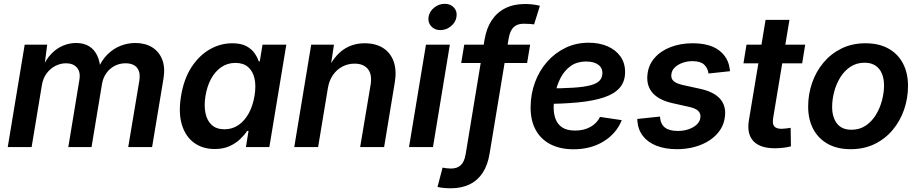

<svg xmlns="http://www.w3.org/2000/svg" viewBox="-20 -779 4868 1017"><path d="M21 0 110.8 -542.5H230L213.4 -413.6L203.6 -417.5Q223.6 -465.3 252.4 -494.6Q281.2 -523.9 314.9 -537.6Q348.6 -551.3 382.8 -551.3Q424.8 -551.3 452.9 -533.4Q481 -515.6 495.8 -482.7Q510.7 -449.7 512.7 -403.8L498.5 -412.1Q517.6 -459 548.6 -490Q579.6 -521 617.9 -536.1Q656.2 -551.3 696.8 -551.3Q748 -551.3 784.9 -529.1Q821.8 -506.8 838.9 -464.4Q856 -421.9 845.7 -360.8L785.6 0H659.2L717.8 -350.1Q723.1 -384.3 714.8 -404.8Q706.5 -425.3 688.2 -434.6Q669.9 -443.8 645.5 -443.8Q612.8 -443.8 586.2 -429.4Q559.6 -415 542.7 -390.6Q525.9 -366.2 520.5 -335.4L464.8 0H341.8L400.4 -355.5Q407.7 -397.9 387.5 -420.9Q367.2 -443.8 330.1 -443.8Q300.3 -443.8 273.2 -429.9Q246.1 -416 226.8 -389.9Q207.5 -363.8 201.7 -327.1L147.5 0Z M1117.2 10.3Q1052.7 10.3 1007.3 -23.2Q961.9 -56.6 943.1 -119.4Q924.3 -182.1 939 -270.5Q953.6 -360.4 993.9 -422.6Q1034.2 -484.9 1090.6 -517.3Q1147 -549.8 1210.4 -549.8Q1256.8 -549.8 1285.2 -534.4Q1313.5 -519 1328.6 -496.8Q1343.8 -474.6 1350.6 -454.1H1356L1370.6 -542.5H1496.6L1406.7 0H1282.7L1296.4 -85.4H1289.1Q1274.9 -64 1252 -42Q1229 -20 1196 -4.9Q1163.1 10.3 1117.2 10.3ZM1168.9 -94.2Q1210.9 -94.2 1243.4 -116.7Q1275.9 -139.2 1297.6 -178.7Q1319.3 -218.3 1328.1 -271Q1336.9 -324.2 1328.1 -363.3Q1319.3 -402.3 1293.9 -424.1Q1268.6 -445.8 1227.1 -445.8Q1184.6 -445.8 1151.9 -423.1Q1119.1 -400.4 1097.9 -361.1Q1076.7 -321.8 1068.4 -271Q1060.1 -219.7 1068.4 -179.7Q1076.7 -139.6 1101.8 -116.9Q1127 -94.2 1168.9 -94.2Z M1716.8 -312.5 1665 0H1538.6L1628.4 -542.5H1749L1728.5 -408.2L1716.3 -412.1Q1750 -481.9 1798.6 -515.9Q1847.2 -549.8 1912.1 -549.8Q1969.7 -549.8 2009.3 -524.7Q2048.8 -499.5 2065.4 -452.6Q2082 -405.8 2070.8 -340.3L2014.6 0H1887.7L1942.9 -329.1Q1952.1 -384.8 1928.7 -413.3Q1905.3 -441.9 1858.4 -441.9Q1823.2 -441.9 1793.5 -426.3Q1763.7 -410.6 1743.7 -381.8Q1723.6 -353 1716.8 -312.5Z M2146.5 0 2236.3 -542.5H2362.8L2273.4 0ZM2312.5 -619.6Q2281.7 -619.6 2263.7 -640.1Q2245.6 -660.6 2250 -689.5Q2254.9 -718.8 2280 -738.8Q2305.2 -758.8 2335.4 -758.8Q2366.2 -758.8 2384.5 -738.8Q2402.8 -718.8 2397.9 -689.5Q2393.6 -660.6 2368.4 -640.1Q2343.3 -619.6 2312.5 -619.6Z M2788.1 -542.5 2772 -445.3H2422.9L2439 -542.5ZM2368.2 218.3Q2355.5 218.3 2343 217.5Q2330.6 216.8 2319.3 215.3Q2308.1 213.9 2297.4 211.4L2324.2 108.9Q2333 110.8 2346.4 112.3Q2359.9 113.8 2368.2 113.8Q2401.9 113.8 2420.7 95.9Q2439.5 78.1 2446.3 39.1L2546.4 -567.9Q2556.6 -629.4 2584.7 -671.6Q2612.8 -713.9 2657.2 -735.8Q2701.7 -757.8 2760.7 -757.8Q2782.7 -757.8 2801.8 -755.4Q2820.8 -752.9 2839.8 -748.5L2809.1 -649.9Q2799.3 -651.4 2784.4 -652.3Q2769.5 -653.3 2753.4 -653.3Q2719.2 -653.3 2700.2 -634.5Q2681.2 -615.7 2674.3 -575.7L2573.2 35.2Q2563.5 95.2 2536.9 136Q2510.3 176.8 2467.5 197.5Q2424.8 218.3 2368.2 218.3Z M3018.1 11.7Q2947.3 11.7 2896 -14.6Q2844.7 -41 2817.4 -91.1Q2790 -141.1 2790.5 -211.9Q2791 -281.7 2814 -343.5Q2836.9 -405.3 2878.4 -452.1Q2919.9 -499 2975.8 -525.9Q3031.7 -552.7 3098.1 -552.7Q3154.3 -552.7 3197.8 -533.9Q3241.2 -515.1 3266.1 -480.5Q3291 -445.8 3291 -397.5Q3291 -347.7 3263.2 -314.9Q3235.4 -282.2 3179.9 -263.4Q3124.5 -244.6 3042 -236.6Q2959.5 -228.5 2850.6 -228.5L2864.3 -310.5Q2956.5 -310.5 3016.4 -314.5Q3076.2 -318.4 3109.9 -327.9Q3143.6 -337.4 3157.2 -353.3Q3170.9 -369.1 3170.9 -393.6Q3170.9 -420.9 3147.9 -437Q3125 -453.1 3085.4 -453.1Q3035.2 -453.1 3002 -428.7Q2968.8 -404.3 2949.2 -366.2Q2929.7 -328.1 2921.4 -286.4Q2913.1 -244.6 2912.6 -210Q2912.6 -175.8 2923.1 -147.9Q2933.6 -120.1 2958.5 -103.8Q2983.4 -87.4 3026.9 -87.4Q3072.8 -87.4 3107.4 -106.7Q3142.1 -126 3158.2 -159.7L3273.4 -142.6Q3245.6 -72.3 3177.7 -30.3Q3109.9 11.7 3018.1 11.7Z M3565.9 11.2Q3503.9 11.2 3457.8 -6.8Q3411.6 -24.9 3385.5 -58.6Q3359.4 -92.3 3356 -139.2Q3356 -141.6 3355.7 -144Q3355.5 -146.5 3355.5 -148.9L3475.6 -161.6Q3479 -121.1 3502.2 -103.3Q3525.4 -85.4 3570.3 -85.4Q3601.6 -85.4 3627.7 -94.5Q3653.8 -103.5 3670.9 -119.6Q3688 -135.7 3689.9 -157.2Q3692.4 -177.7 3678.2 -191.7Q3664.1 -205.6 3629.9 -212.9L3540.5 -232.9Q3470.2 -249 3437 -286.6Q3403.8 -324.2 3409.2 -380.9Q3413.6 -433.6 3446.8 -471.7Q3480 -509.8 3532.7 -529.8Q3585.4 -549.8 3647.9 -549.8Q3738.3 -549.8 3787.4 -513.2Q3836.4 -476.6 3844.7 -417Q3845.2 -413.6 3845.9 -409.7Q3846.7 -405.8 3846.7 -401.9L3732.9 -389.6Q3729 -418.9 3709.5 -437Q3689.9 -455.1 3647.5 -455.1Q3620.6 -455.1 3595.7 -446.3Q3570.8 -437.5 3554.4 -421.9Q3538.1 -406.2 3536.1 -384.8Q3533.2 -363.3 3547.6 -349.9Q3562 -336.4 3599.1 -328.1L3688.5 -308.6Q3759.8 -293 3792.7 -257.1Q3825.7 -221.2 3820.3 -166Q3816.9 -125 3795.7 -92.3Q3774.4 -59.6 3739.5 -36.4Q3704.6 -13.2 3660.2 -1Q3615.7 11.2 3565.9 11.2Z M4245.1 -542.5 4229 -443.4H3918L3934.1 -542.5ZM4035.2 -673.8H4161.6L4075.2 -153.3Q4070.3 -123 4081.1 -109.9Q4091.8 -96.7 4120.6 -96.7Q4129.4 -96.7 4144 -98.6Q4158.7 -100.6 4168 -102.1L4169.4 -3.9Q4149.4 1.5 4127.2 3.9Q4105 6.3 4084.5 6.3Q4005.4 6.3 3970.2 -32Q3935.1 -70.3 3946.8 -141.6Z M4485.8 11.2Q4415 11.2 4364.7 -16.8Q4314.5 -44.9 4287.6 -95.7Q4260.7 -146.5 4260.7 -214.4Q4260.7 -279.8 4281.5 -339.8Q4302.2 -399.9 4341.8 -447.3Q4381.3 -494.6 4437.5 -522.2Q4493.7 -549.8 4564.5 -549.8Q4635.3 -549.8 4685.5 -522Q4735.8 -494.1 4762.7 -443.4Q4789.6 -392.6 4789.6 -324.2Q4789.6 -258.3 4768.8 -198.2Q4748 -138.2 4708.5 -90.8Q4668.9 -43.5 4612.8 -16.1Q4556.6 11.2 4485.8 11.2ZM4490.2 -91.8Q4533.7 -91.8 4566.2 -114Q4598.6 -136.2 4619.9 -171.4Q4641.1 -206.5 4651.9 -247.6Q4662.6 -288.6 4662.6 -326.2Q4662.6 -361.8 4651.4 -388.9Q4640.1 -416 4617.4 -431.4Q4594.7 -446.8 4559.6 -446.8Q4516.6 -446.8 4484.1 -425Q4451.7 -403.3 4430.2 -367.9Q4408.7 -332.5 4398.2 -291.7Q4387.7 -251 4387.7 -212.4Q4387.7 -159.2 4412.8 -125.5Q4438 -91.8 4490.2 -91.8Z"/></svg>

Font: Inter 16pt SemiBold
Style: Italic
Weight: 600
Italic angle: -9.3988°
Version: Version 4.001;git-66647c0bb